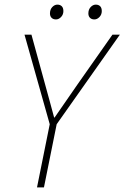

<svg xmlns="http://www.w3.org/2000/svg" viewBox="-20 -810 538 830"><path d="M140 0 195 -273 86 -660H116L175 -445Q185 -409 194.5 -374Q204 -339 214 -302H216Q241 -337 265.5 -373.5Q290 -410 315 -445L466 -660H498L225 -273L170 0ZM222 -726Q210 -726 203 -733Q196 -740 196 -752Q196 -769 206 -779.5Q216 -790 228 -790Q240 -790 247 -783Q254 -776 254 -762Q254 -747 244 -736.5Q234 -726 222 -726ZM388 -726Q376 -726 369 -733Q362 -740 362 -752Q362 -769 372 -779.5Q382 -790 394 -790Q406 -790 413 -783Q420 -776 420 -762Q420 -747 410 -736.5Q400 -726 388 -726Z"/></svg>

Font: Source Sans Variable
Style: Italic
Weight: 200
Italic angle: -11°
Designer: Paul D. Hunt
Foundry: Adobe Systems Incorporated
Version: Version 3.006;hotconv 1.0.111;makeotfexe 2.5.65597